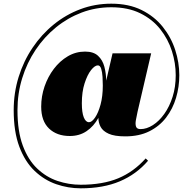

<svg xmlns="http://www.w3.org/2000/svg" viewBox="-20 -810 1050 1044"><path d="M785 64Q722 137.5 631.8 175.8Q541.5 214 419 214Q350.5 214 285.5 191.5Q220.5 169 168.2 119.2Q116 69.5 85.2 -12Q54.5 -93.5 54.5 -211Q54.5 -305 81.2 -391.2Q108 -477.5 156.8 -550Q205.5 -622.5 271.8 -676.5Q338 -730.5 417.5 -760.2Q497 -790 585 -790Q680 -790 749.8 -755.5Q819.5 -721 865 -664Q910.5 -607 932.8 -538.2Q955 -469.5 955 -401Q955 -337.5 937.2 -277.8Q919.5 -218 883.2 -170.8Q847 -123.5 791.8 -96Q736.5 -68.5 661 -68.5Q602.5 -68.5 571 -82.8Q539.5 -97 527.2 -120Q515 -143 515 -169Q490 -123.5 451 -97Q412 -70.5 359.5 -70.5Q289 -70.5 246.5 -111.2Q204 -152 204 -230Q204 -286.5 222.2 -339.8Q240.5 -393 273 -435.8Q305.5 -478.5 348.8 -504Q392 -529.5 442.5 -529.5Q488.5 -529.5 513.2 -506.5Q538 -483.5 547.5 -447.2Q557 -411 557.5 -371.5L592 -520H802L728 -202.5Q722.5 -178 718.8 -156.5Q715 -135 719.8 -121.5Q724.5 -108 744 -108Q777.5 -108 811.5 -129.8Q845.5 -151.5 873.5 -190.8Q901.5 -230 918.5 -283.5Q935.5 -337 935.5 -401Q935.5 -467 914.8 -532.2Q894 -597.5 851.2 -651.5Q808.5 -705.5 742.2 -738Q676 -770.5 584.5 -770.5Q500.5 -770.5 424.2 -741.8Q348 -713 284.2 -661Q220.5 -609 173.5 -538.8Q126.5 -468.5 100.8 -385.2Q75 -302 75 -211Q75 -96.5 103.8 -18.8Q132.5 59 181.8 106Q231 153 292.5 173.8Q354 194.5 419 194.5Q538.5 194.5 622.8 159.5Q707 124.5 772 51.5ZM539 -345.5Q539 -366.5 537.5 -392Q536 -417.5 530.2 -436Q524.5 -454.5 512 -454.5Q495.5 -454.5 475.2 -429Q455 -403.5 440 -357Q425 -310.5 425 -248.5Q425 -198.5 435.5 -172Q446 -145.5 464 -145.5Q479.5 -145.5 497 -171Q514.5 -196.5 526.8 -241.5Q539 -286.5 539 -345.5Z"/></svg>

Font: Bodoni* 11pt Fatface
Style: Italic
Weight: 900
Italic angle: -13°
Version: Version 2.3